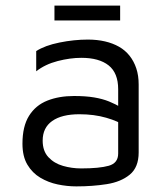

<svg xmlns="http://www.w3.org/2000/svg" viewBox="-20 -649 594 684"><path d="M252 15Q219 15 185.5 8Q152 1 123.5 -16Q95 -33 77.5 -62.5Q60 -92 60 -137Q60 -199 83.5 -236.5Q107 -274 148.5 -290.5Q190 -307 244 -307Q285 -307 315 -302Q345 -297 368.5 -287.5Q392 -278 411 -266L425 -200Q402 -217 358.5 -229.5Q315 -242 263 -242Q200 -242 166 -218Q132 -194 132 -148Q132 -111 152.5 -89Q173 -67 204.5 -58Q236 -49 269 -49Q334 -49 367.5 -58.5Q401 -68 401 -102V-331Q401 -389 367 -416Q333 -443 270 -443Q230 -443 185.5 -431.5Q141 -420 109 -395V-467Q140 -487 192 -497.5Q244 -508 293 -508Q326 -508 354 -501.5Q382 -495 404 -482.5Q426 -470 441.5 -450.5Q457 -431 465.5 -405.5Q474 -380 474 -348V-106Q474 -53 442.5 -27Q411 -1 360.5 7Q310 15 252 15ZM174 -576V-629H408V-576Z"/></svg>

Font: Maven Pro
Style: Regular
Weight: 400
Designer: Joe Prince
Foundry: Joe Prince
Version: Version 2.103